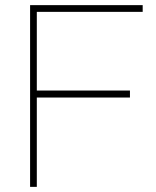

<svg xmlns="http://www.w3.org/2000/svg" viewBox="-20 -731 612 751"><path d="M488.3 -377C488.3 -377 124 -377 124 -377C124 -377 124 -684.6 124 -684.6C124 -684.6 538.1 -684.6 538.1 -684.6C538.1 -684.6 538.1 -710.9 538.1 -710.9C538.1 -710.9 97.7 -710.9 97.7 -710.9C97.7 -710.9 97.7 0 97.7 0C97.7 0 124 0 124 0C124 0 124 -349.6 124 -349.6C124 -349.6 488.3 -349.6 488.3 -349.6C488.3 -349.6 488.3 -377 488.3 -377Z"/></svg>

Font: WOX
Style: Regular
Weight: 500
Designer: Google
Foundry: ""
Version: ""